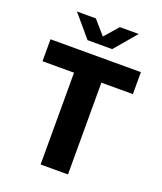

<svg xmlns="http://www.w3.org/2000/svg" viewBox="-159 -987 918 1088"><g transform="rotate(20 300.0 -442.5)"><path d="M217.5 0V-553.5H27.5V-686H572.5V-553.5H382.5V0ZM226.5 -753 114.5 -885H228.5L317.5 -783H284L373.5 -885H487L375 -753Z"/></g></svg>

Font: Chivo Mono Medium
Style: Regular
Weight: 500
Monospace: yes
Designer: Hector Gatti
Foundry: Omnibus-Type
Version: Version 1.008